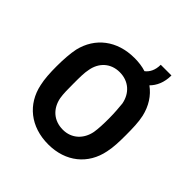

<svg xmlns="http://www.w3.org/2000/svg" viewBox="-161 -697 825 825"><g transform="rotate(45 251.5 -284.0)"><path d="M253 8C359 8 434 -54 453 -150C460 -181 461 -217 461 -256C461 -296 460 -335 453 -366C442 -414 417 -453 381 -479C403 -501 418 -533 418 -576H353C353 -542 340 -520 323 -507C302 -514 278 -517 253 -517C147 -517 72 -458 50 -365C44 -336 41 -297 41 -255C41 -216 43 -179 50 -149C70 -54 145 8 253 8ZM145 -255C145 -290 145 -320 150 -342C159 -393 196 -429 251 -429C306 -429 344 -394 354 -342C356 -320 359 -291 359 -255C359 -223 358 -193 354 -169C344 -117 306 -81 253 -81C196 -81 159 -117 149 -169C145 -192 145 -222 145 -255Z"/></g></svg>

Font: Vanilla Cream DemiBold
Style: Regular
Weight: 600
Designer: Jeremy Tribby, Jinavaṁso
Foundry: Tribby Type
Version: Version 1.422;Glyphs 3.1.2 (3151)